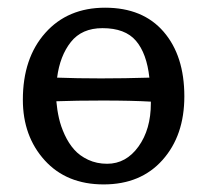

<svg xmlns="http://www.w3.org/2000/svg" viewBox="-20 -467 544 504"><path d="M40 -205.1Q40 -314.5 98.9 -380.6Q157.7 -446.8 255.9 -446.8Q355 -446.8 409.4 -383.8Q463.9 -320.8 463.9 -213.9Q463.9 -111.3 406.7 -47.1Q349.6 17.1 252 17.1Q154.8 17.1 97.4 -46.1Q40 -109.4 40 -205.1ZM249 -203.1Q179.7 -203.1 127.9 -201.2Q129.9 -178.2 134.8 -156.7Q139.6 -135.3 149.9 -113Q160.2 -90.8 174.6 -74.5Q189 -58.1 211.4 -47.6Q233.9 -37.1 261.2 -37.1Q311 -37.1 343.5 -82.3Q376 -127.4 376 -195.8V-200.2Q326.2 -203.1 249 -203.1ZM249 -393.1Q194.8 -393.1 166 -356.7Q137.2 -320.3 129.9 -263.2Q181.6 -261.2 245.1 -261.2Q307.6 -261.2 372.1 -263.2Q365.2 -326.7 336.9 -359.9Q308.6 -393.1 249 -393.1Z"/></svg>

Font: Linear Smooth Low Contrast
Style: Regular
Weight: 500
Designer: Philipp H. Poll, Flanker
Foundry: Philipp H. Poll, reworked by Flanker
Version: Version 1.010 | FøM Fix